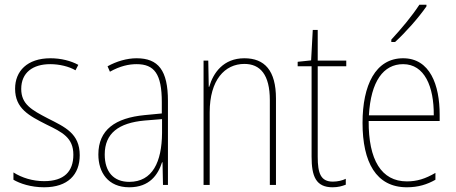

<svg xmlns="http://www.w3.org/2000/svg" viewBox="-20 -784 1934 814"><path d="M318 -126C318 -218 256 -245 183 -282C114 -318 70 -342 70 -407C70 -476 119 -512 193 -512C232 -512 273 -502 300 -486L312 -509C281 -526 239 -537 194 -537C95 -537 44 -482 44 -408C44 -324 102 -294 177 -256C245 -223 291 -200 291 -128C291 -57 252 -16 167 -16C119 -16 73 -30 37 -53V-22C64 -6 111 10 167 10C268 10 318 -44 318 -126Z M559 -537C518 -537 474 -524 436 -503L446 -480C489 -504 526 -512 559 -512C634 -512 666 -471 666 -351V-303L593 -296C469 -284 397 -234 397 -129C397 -53 438 10 528 10C614 10 650 -43 667 -96H669L671 0H692V-356C692 -486 651 -537 559 -537ZM593 -273 667 -279V-220C666 -98 627 -13 528 -13C462 -13 424 -55 424 -129C424 -219 483 -263 593 -273Z M1016 -537C927 -537 884 -475 867 -416H865L863 -527H843V0H869V-308C869 -445 933 -513 1016 -513C1083 -513 1124 -468 1124 -359V0H1150V-366C1150 -485 1102 -537 1016 -537Z M1391 -14C1340 -14 1327 -49 1327 -119V-503H1448V-527H1327V-657H1306L1299 -528L1242 -522V-503H1301V-120C1301 -37 1319 10 1390 10C1414 10 1430 5 1446 -1V-26C1432 -19 1412 -14 1391 -14Z M1788 -757V-764H1758C1726 -715 1684 -665 1639 -616V-606H1655C1698 -645 1755 -709 1788 -757ZM1689 -537C1572 -537 1517 -423 1517 -263C1517 -97 1574 10 1705 10C1753 10 1791 -2 1826 -22V-51C1783 -26 1748 -15 1705 -15C1597 -15 1542 -106 1543 -271H1844V-298C1844 -424 1803 -537 1689 -537ZM1689 -512C1780 -512 1820 -417 1819 -295H1544C1552 -440 1606 -512 1689 -512Z"/></svg>

Font: Noto Sans Sinhala Condensed Thin
Style: Regular
Weight: 100
Width: 3
Designer: Jelle Bosma - Monotype Design Team
Foundry: Monotype Imaging Inc.
Version: Version 2.006